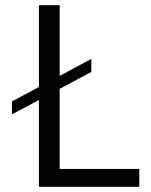

<svg xmlns="http://www.w3.org/2000/svg" viewBox="-20 -720 581 740"><path d="M26 -329 332 -493V-443L26 -279ZM130 -700H210V-69H517V0H130Z"/></svg>

Font: Alexandria Light
Style: Regular
Weight: 300
Designer: Mohamed Gaber
Foundry: Kief Type Foundry
Version: Version 5.100